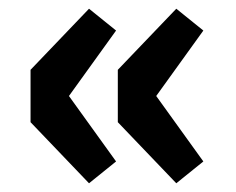

<svg xmlns="http://www.w3.org/2000/svg" viewBox="-20 -472 540 440"><path d="M184 -52 50 -192V-312L184 -452L246 -402L138 -252L246 -102ZM384 -52 250 -192V-312L384 -452L446 -402L338 -252L446 -102Z"/></svg>

Font: Source Sans 3 Black
Style: Regular
Weight: 900
Designer: Paul D. Hunt
Foundry: Adobe
Version: Version 3.046;hotconv 1.0.118;makeotfexe 2.5.65603